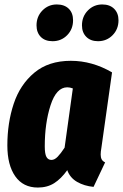

<svg xmlns="http://www.w3.org/2000/svg" viewBox="-20 -824 552 862"><path d="M483 -499 435 -159Q432 -143 432 -130Q432 -117 436.5 -108.5Q441 -100 452 -95L400 15Q358 11 326 -7.5Q294 -26 282 -60Q254 -21 223 -1.5Q192 18 150 18Q84 18 48.5 -32.5Q13 -83 13 -171Q13 -272 41.5 -358Q70 -444 134 -497.5Q198 -551 298 -551Q394 -551 483 -499ZM181 -167Q181 -133 188.5 -119.5Q196 -106 211 -106Q225 -106 239 -120.5Q253 -135 270 -161L307 -427Q294 -432 282 -432Q233 -432 207 -351.5Q181 -271 181 -167ZM144 -710Q144 -750 170.5 -777Q197 -804 235 -804Q269 -804 288.5 -785Q308 -766 308 -733Q308 -693 281.5 -666Q255 -639 216 -639Q182 -639 163 -658.5Q144 -678 144 -710ZM348 -710Q348 -750 374.5 -777Q401 -804 439 -804Q473 -804 492.5 -784.5Q512 -765 512 -733Q512 -693 485.5 -666Q459 -639 420 -639Q387 -639 367.5 -658.5Q348 -678 348 -710Z"/></svg>

Font: Fira Sans Extra Condensed ExtraBold
Style: Italic
Weight: 800
Width: 3
Italic angle: -8°
Designer: Carrois Corporate & Edenspiekermann AG
Foundry: Carrois Corporate GbR & Edenspiekermann AG
Version: Version 4.203